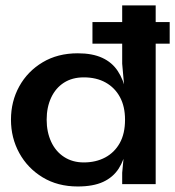

<svg xmlns="http://www.w3.org/2000/svg" viewBox="-20 -680 647 709"><path d="M606.6 -518.8H321.4V-598.4H606.6ZM554.9 0H431.2V-41.9L449.5 -238L431.2 -444.9V-660H554.9ZM267.1 8.6Q192.9 8.6 137.4 -25.2Q81.9 -58.9 51.2 -114.9Q20.5 -170.9 20.5 -238Q20.5 -305.7 51.2 -361.2Q81.9 -416.7 137.4 -449.9Q192.9 -483.2 267.1 -483.2Q321.3 -483.2 357.6 -466.4Q393.9 -449.7 414.9 -417.7Q436 -385.7 445.7 -340.3Q455.5 -294.9 455.5 -238Q455.5 -181.1 447.2 -135.2Q438.9 -89.3 418.2 -57.3Q397.5 -25.3 360.8 -8.3Q324.1 8.6 267.1 8.6ZM289.3 -80.2Q334 -80.2 368.4 -98.5Q402.7 -116.8 422.2 -151.6Q441.7 -186.4 441.7 -237.9Q441.7 -286.9 422.9 -321.5Q404.1 -356.2 370.2 -375.2Q336.2 -394.3 289.2 -394.3Q246.7 -394.3 216 -374.6Q185.4 -354.9 168.9 -319.5Q152.3 -284 152.3 -238Q152.3 -192.6 168.9 -156.6Q185.5 -120.6 216.7 -100.4Q247.9 -80.2 289.3 -80.2Z"/></svg>

Font: Panamera Thin
Style: Regular
Weight: 100
Designer: Bastien Sozeau
Foundry: NBR — Bastien Sozeau
Version: Version 3.003;gftools[0.9.33]